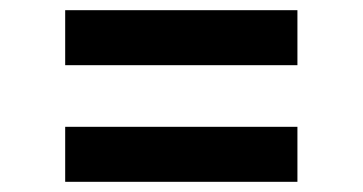

<svg xmlns="http://www.w3.org/2000/svg" viewBox="-20 -480 712 377"><path d="M108 -352H564V-460H108ZM108 -123H564V-231H108Z"/></svg>

Font: Wafeq Semi Bold
Style: Regular
Weight: 600
Designer: Rasmus Andersson & Azza Alameddine
Foundry: Google & TypeTogether
Version: Version 3.000;January 28, 2025;FontCreator 15.0.0.3014 64-bi